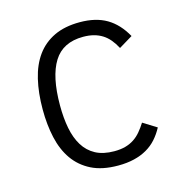

<svg xmlns="http://www.w3.org/2000/svg" viewBox="-86 -606 668 701"><g transform="rotate(-15 248.0 -256.0)"><path d="M452.1 -82Q439.9 -59.1 423.8 -41Q407.7 -22.9 386.2 -10.5Q364.7 2 337.6 8.5Q310.5 15.1 276.9 15.1Q216.8 15.1 176 -5.4Q135.3 -25.9 110.1 -61.8Q85 -97.7 74 -147Q63 -196.3 63 -253.9Q63 -316.4 75 -366.9Q86.9 -417.5 112.5 -452.9Q138.2 -488.3 178.5 -507.6Q218.8 -526.9 275.9 -526.9Q336.4 -526.9 377.2 -502.9Q418 -479 445.8 -429.2L394 -397.9Q383.8 -417 372.1 -430.9Q360.4 -444.8 345.9 -453.9Q331.5 -462.9 314 -467.5Q296.4 -472.2 273.9 -472.2Q197.3 -472.2 162.6 -416.5Q127.9 -360.8 127.9 -252Q127.9 -204.1 135.5 -165Q143.1 -126 160.4 -97.9Q177.7 -69.8 206.3 -54.4Q234.9 -39.1 276.9 -39.1Q300.8 -39.1 319.1 -44.2Q337.4 -49.3 352.1 -59.1Q366.7 -68.8 378.4 -82.8Q390.1 -96.7 400.9 -113.8Z"/></g></svg>

Font: Clear Sans Light
Style: Regular
Weight: 300
Foundry: Intel Corporation
Version: Version 1.00